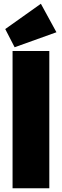

<svg xmlns="http://www.w3.org/2000/svg" viewBox="-20 -1004 330 1024"><path d="M47 0V-732H243V0ZM58 -752 8 -849 198 -984 281 -832Z"/></svg>

Font: Outfit Black
Style: Regular
Weight: 900
Designer: Rodrigo Fuenzalida
Foundry: fragTYPE
Version: Version 1.100; ttfautohint (v1.8.4.7-5d5b)